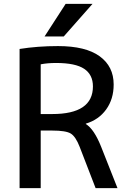

<svg xmlns="http://www.w3.org/2000/svg" viewBox="-20 -980 674 1000"><path d="M322 -960H462L312 -790H212ZM192 -300V0H82V-725Q176 -740 282 -740Q426 -740 499 -687Q572 -634 572 -540Q572 -464 533 -410Q494 -356 427 -336V-334Q470 -308 507 -215L592 0H478L395 -215Q374 -269 348.5 -284.5Q323 -300 252 -300ZM192 -386H252Q464 -386 464 -530Q464 -591 418.5 -621.5Q373 -652 272 -652Q227 -652 192 -645Z"/></svg>

Font: M PLUS 1p Medium
Style: Regular
Weight: 500
Version: Version 1.062